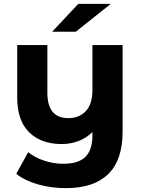

<svg xmlns="http://www.w3.org/2000/svg" viewBox="-20 -771 727 993"><path d="M614 -538V-90Q614 58 539 130Q464 202 321 202Q245 202 177.5 183Q110 164 64 128L126 16Q160 44 209 60Q258 76 308 76Q386 76 422 40Q458 4 458 -70V-88Q428 -58 387 -42Q346 -26 299 -26Q193 -26 131 -86.5Q69 -147 69 -268V-538H225V-291Q225 -160 334 -160Q390 -160 424 -196.5Q458 -233 458 -305V-538ZM385 -751H553L372 -607H250Z"/></svg>

Font: Montserrat Alternates
Style: Bold
Weight: 700
Designer: Julieta Ulanovsky
Foundry: Julieta Ulanovsky
Version: Version 7.200